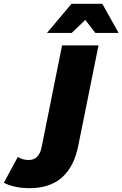

<svg xmlns="http://www.w3.org/2000/svg" viewBox="-201 -779 639 1002"><path d="M-46 203Q-125 203 -181 175L-108 40Q-83 56 -51 56Q-24 56 -7 39Q10 22 17 -15L123 -542H313L208 -21Q164 203 -46 203ZM44 -607 172 -759H333L418 -607H297L244 -675L173 -607Z"/></svg>

Font: Montserrat ExtraBold
Style: Italic
Weight: 800
Italic angle: -11.3°
Designer: Julieta Ulanovsky
Foundry: Julieta Ulanovsky
Version: Version 9.000; ttfautohint (v1.8.4.7-5d5b)